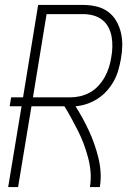

<svg xmlns="http://www.w3.org/2000/svg" viewBox="-20 -755 540 775"><path d="M53 0H13L67 -326H19L25 -362H73L134 -735H316Q343 -735 369 -729Q395 -723 415.5 -708Q436 -693 449 -671Q462 -649 468 -623.5Q474 -598 473.5 -571Q473 -544 468 -517Q464 -494 457.5 -471.5Q451 -449 439.5 -428Q428 -407 411.5 -388.5Q395 -370 374 -356.5Q353 -343 330.5 -335.5Q308 -328 285 -326Q300 -302 313.5 -277.5Q327 -253 339 -227Q351 -201 360.5 -174Q370 -147 377 -118.5Q384 -90 386 -60Q388 -30 383 0H343Q348 -31 345.5 -61Q343 -91 335.5 -119Q328 -147 318 -174Q308 -201 295 -226.5Q282 -252 268.5 -277Q255 -302 240 -326H107ZM113 -362H262Q283 -362 303 -366.5Q323 -371 342.5 -381.5Q362 -392 377 -408.5Q392 -425 402.5 -443.5Q413 -462 419.5 -482.5Q426 -503 429 -523Q433 -544 433.5 -565.5Q434 -587 430.5 -607Q427 -627 417.5 -645Q408 -663 392.5 -675Q377 -687 357.5 -692.5Q338 -698 316 -698H168Z"/></svg>

Font: Iosevka Term Curly Extralight
Style: Italic
Weight: 200
Italic angle: -9°
Designer: Belleve Invis
Foundry: Belleve Invis
Version: Version 32.3.0